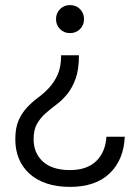

<svg xmlns="http://www.w3.org/2000/svg" viewBox="-20 -527 540 754"><path d="M290 -310Q290 -254 277 -218Q264 -182 244 -157.5Q224 -133 201 -116Q178 -99 158 -81.1Q138 -63.1 125 -40.1Q112 -17.1 112 19.9Q112 73.9 148.5 107.4Q185 140.9 255 140.9Q321 140.9 357.5 105.9Q394 70.9 398 9.9H470Q466 100.9 410.5 153.9Q355 206.9 255 206.9Q203 206.9 163 193.4Q123 179.9 95.5 154.9Q68.1 129.9 54.1 95.9Q40.1 61.9 40.1 19.9Q40.1 -26.1 53.6 -55.6Q67.1 -85.1 87.1 -106Q107 -127 130 -144Q153 -161 173 -182.5Q193 -204 206.5 -234Q220 -264 220 -310ZM255 -507Q279 -507 294.5 -491Q310 -475 310 -452Q310 -429 294.5 -413Q279 -397 255 -397Q231 -397 215.5 -413Q200 -429 200 -452Q200 -475 215.5 -491Q231 -507 255 -507Z"/></svg>

Font: Retni Sans
Style: Regular
Weight: 400
Designer: Vitaly Kuzmin
Foundry: ParaType Ltd.
Version: Version 1.00;March 2, 2019;FontCreator 11.5.0.2425 64-bit; t